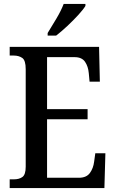

<svg xmlns="http://www.w3.org/2000/svg" viewBox="-20 -951 586 971"><path d="M29 0V-44H50Q77 -44 93.5 -56Q110 -68 110 -108V-601Q110 -646 92.5 -658Q75 -670 50 -670H29V-714H481L485 -538H433L429 -581Q426 -615 410 -638.5Q394 -662 357 -662H218V-399H423V-348H218V-52H379Q417 -52 434.5 -76Q452 -100 456 -133L462 -176H513L508 0ZM221 -784Q242 -818 265.5 -857.5Q289 -897 302 -931H412V-921Q402 -904 376.5 -876Q351 -848 320.5 -819.5Q290 -791 264 -771H221Z"/></svg>

Font: Noto Serif Tamil Condensed Medium
Style: Regular
Weight: 500
Width: 3
Designer: Indian Type Foundry, Tom Grace, and the Monotype Design Team
Foundry: Monotype Imaging Inc.
Version: Version 2.004; ttfautohint (v1.8.4.7-5d5b)